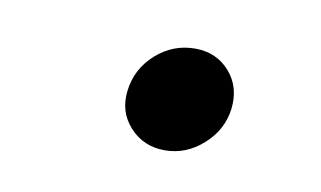

<svg xmlns="http://www.w3.org/2000/svg" viewBox="-31 -406 356 213"><g transform="rotate(10 147.0 -299.5)"><path d="M176 -358Q200 -358 215 -341Q230 -324 227 -299Q224 -275 205 -258Q186 -241 162 -241Q138 -241 122.5 -258Q107 -275 110 -299Q113 -324 132 -341Q151 -358 176 -358Z"/></g></svg>

Font: DG Didot
Style: Bold Italic
Weight: 700
Designer: David Gatwood, Takis Katsoulidis, and George D. Matthiopoulos
Foundry: David Gatwood
Version: Version 1.0